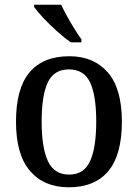

<svg xmlns="http://www.w3.org/2000/svg" viewBox="-20 -786 586 816"><path d="M272 10Q168 10 108 -59Q48 -128 48 -269Q48 -410 105.5 -478.5Q163 -547 275 -547Q378 -547 438 -478.5Q498 -410 498 -269Q498 -128 440.5 -59Q383 10 272 10ZM274 -44Q337 -44 363 -101.5Q389 -159 389 -269Q389 -380 363 -435.5Q337 -491 273 -491Q209 -491 183 -435.5Q157 -380 157 -269Q157 -159 183.5 -101.5Q210 -44 274 -44ZM281 -606Q255 -624 223 -652.5Q191 -681 164 -710Q137 -739 125 -756V-766H240Q250 -744 265 -717Q280 -690 296 -664Q312 -638 326 -619V-606Z"/></svg>

Font: Noto Serif Khmer SemiCondensed Medium
Style: Regular
Weight: 500
Width: 4
Designer: Danh Hong and the Monotype Design Team
Foundry: Monotype Imaging Inc.
Version: Version 2.004; ttfautohint (v1.8.4.7-5d5b)